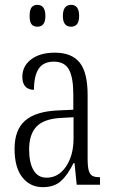

<svg xmlns="http://www.w3.org/2000/svg" viewBox="-20 -761 468 791"><path d="M40 -148Q40 -226 83.5 -264Q127 -302 218 -306L282 -309V-372Q282 -442 264 -474.5Q246 -507 202 -507Q159 -507 139.5 -478Q120 -449 120 -391Q97 -391 84.5 -404.5Q72 -418 72 -444Q72 -489 108.5 -516.5Q145 -544 206 -544Q275 -544 308 -503.5Q341 -463 341 -369V-108Q341 -75 345.5 -59Q350 -43 360 -37Q370 -31 390 -31H392V0H296L287 -89H283Q258 -39 230.5 -14.5Q203 10 156 10Q104 10 72 -30.5Q40 -71 40 -148ZM283 -191V-278L229 -275Q160 -271 130 -239Q100 -207 100 -145Q100 -91 118 -60Q136 -29 172 -29Q221 -29 252 -75Q283 -121 283 -191ZM102 -695Q102 -720 110 -730.5Q118 -741 134 -741Q167 -741 167 -695Q167 -651 134 -651Q118 -651 110 -661Q102 -671 102 -695ZM239 -695Q239 -741 273 -741Q306 -741 306 -695Q306 -651 273 -651Q239 -651 239 -695Z"/></svg>

Font: Noto Serif CondLight
Style: Regular
Weight: 300
Width: 3
Designer: Monotype Design Team
Foundry: Monotype Imaging Inc.
Version: Version 1.001